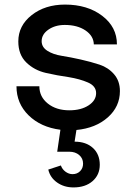

<svg xmlns="http://www.w3.org/2000/svg" viewBox="-20 -549 595 839"><path d="M283 114H230L244 18Q158 7 105 -45Q52 -97 52 -172H152Q152 -126 189 -96.5Q226 -67 283 -67Q334 -67 367 -88.5Q400 -110 400 -142Q400 -173 364.5 -188.5Q329 -204 280 -212Q230 -219 180 -230.5Q130 -242 95 -276Q60 -310 60 -368Q60 -437 118.5 -483Q177 -529 264 -529Q362 -529 426.5 -480Q491 -431 491 -355H390Q389 -392 353.5 -416Q318 -440 263 -440Q221 -440 191.5 -419.5Q162 -399 162 -369Q162 -343 187 -327Q212 -311 250 -305Q288 -299 332.5 -289Q377 -279 415 -266.5Q453 -254 478.5 -224.5Q504 -195 504 -151Q504 -83 451 -36Q398 11 314 19L306 70Q356 70 386 97.5Q416 125 416 171Q416 215 384.5 242.5Q353 270 301 270Q260 270 229.5 248.5Q199 227 191 192L246 174Q252 191 266.5 201.5Q281 212 297 212Q317 212 330 199Q343 186 343 166Q343 143 326 128.5Q309 114 283 114Z"/></svg>

Font: Metropolitano Medium
Style: Regular
Weight: 500
Designer: Fonts by Alex Slobzheninov & Chris M. Simpson / Changes by Cristiano Sobral
Foundry: Fonts by Alex Slobzheninov & Chris M. Simpson / Changes by Cristiano Sobral
Version: Version 1.00;August 30, 2020;FontCreator 13.0.0.2681 64-bit